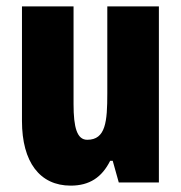

<svg xmlns="http://www.w3.org/2000/svg" viewBox="-20 -573 569 603"><path d="M479 -553H317V-280C317 -191 312 -134 254 -134C222 -134 211 -172 211 -246V-553H49V-193C49 -64 105 10 202 10C261 10 300 -16 326 -68H334L353 0H479Z"/></svg>

Font: Noto Sans Arabic ExtCond Blk
Style: Regular
Weight: 900
Width: 2
Designer: Monotype Design Team, Nadine Chahine, Nizar Qandah and Khaled Hosny
Foundry: Monotype Imaging Inc.
Version: Version 2.012